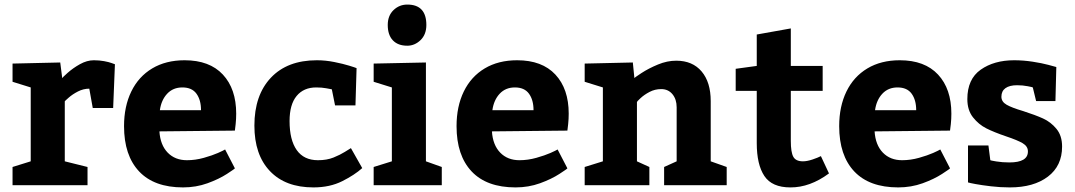

<svg xmlns="http://www.w3.org/2000/svg" viewBox="-20 -815 4729 845"><path d="M393.1 -549.8Q417 -549.8 438 -545.9Q459 -542 470.9 -537.6Q482.9 -533.2 485.8 -532.2L478 -339.8H388.2L373 -424.8Q347.2 -424.8 323 -412.4Q298.8 -399.9 282 -385Q265.1 -370.1 265.1 -369.1V-105L365.2 -80.1V0H35.2V-80.1L115.2 -105V-430.2L35.2 -455.1V-535.2L245.1 -540L253.9 -471.2Q253.9 -473.1 277.3 -494.1Q300.8 -515.1 331.8 -532.5Q362.8 -549.8 393.1 -549.8Z M802.7 -109.9Q839.8 -109.9 877.2 -120.4Q914.6 -130.9 939.2 -141.8Q963.9 -152.8 970.7 -157.2L1013.7 -74.2Q1013.7 -72.3 978.8 -49.6Q943.8 -26.9 893.3 -8.5Q842.8 9.8 785.6 9.8Q658.7 9.8 592.3 -60.5Q525.9 -130.9 525.9 -259.8Q525.9 -346.7 557.9 -412.4Q589.8 -478 649.9 -513.9Q710 -549.8 792.5 -549.8Q902.3 -549.8 960.9 -486.8Q1019.5 -423.8 1019.5 -314.9Q1019.5 -291 1017.1 -268.6Q1014.6 -246.1 1013.7 -240.2L681.6 -236.8Q685.5 -176.8 718 -143.3Q750.5 -109.9 802.7 -109.9ZM683.6 -330.1H864.7Q864.7 -375 844.7 -402.6Q824.7 -430.2 782.7 -430.2Q741.7 -430.2 715.8 -402.6Q689.9 -375 683.6 -330.1Z M1359.4 9.8Q1236.3 9.8 1168 -62Q1099.6 -133.8 1099.6 -262.2Q1099.6 -396 1172.1 -472.9Q1244.6 -549.8 1374.5 -549.8Q1412.6 -549.8 1451.4 -542Q1490.2 -534.2 1516.4 -526.1Q1542.5 -518.1 1549.3 -515.1L1544.4 -351.1H1454.6L1440.4 -421.9Q1435.5 -422.9 1416 -426.5Q1396.5 -430.2 1371.6 -430.2Q1316.4 -430.2 1285.4 -392.6Q1254.4 -355 1254.4 -282.2Q1254.4 -199.2 1285.9 -154.5Q1317.4 -109.9 1379.4 -109.9Q1418.5 -109.9 1448 -121.8Q1477.5 -133.8 1497.6 -146.5Q1517.6 -159.2 1524.4 -163.1L1574.2 -75.2Q1540.5 -44.9 1486.1 -17.6Q1431.6 9.8 1359.4 9.8Z M1772.5 -794.9Q1856.4 -794.9 1856.4 -705.1Q1856.4 -663.1 1830.8 -638.4Q1805.2 -613.8 1772.5 -613.8Q1731.4 -613.8 1709 -637.5Q1686.5 -661.1 1686.5 -705.1Q1686.5 -746.1 1711.9 -770.5Q1737.3 -794.9 1772.5 -794.9ZM1924.3 -80.1V0H1624.5V-80.1L1704.6 -105V-430.2L1624.5 -455.1V-535.2L1854.5 -540V-105Z M2266.1 -109.9Q2303.2 -109.9 2340.6 -120.4Q2377.9 -130.9 2402.6 -141.8Q2427.2 -152.8 2434.1 -157.2L2477.1 -74.2Q2477.1 -72.3 2442.1 -49.6Q2407.2 -26.9 2356.7 -8.5Q2306.2 9.8 2249 9.8Q2122.1 9.8 2055.7 -60.5Q1989.3 -130.9 1989.3 -259.8Q1989.3 -346.7 2021.2 -412.4Q2053.2 -478 2113.3 -513.9Q2173.3 -549.8 2255.9 -549.8Q2365.7 -549.8 2424.3 -486.8Q2482.9 -423.8 2482.9 -314.9Q2482.9 -291 2480.5 -268.6Q2478 -246.1 2477.1 -240.2L2145 -236.8Q2148.9 -176.8 2181.4 -143.3Q2213.9 -109.9 2266.1 -109.9ZM2147 -330.1H2328.1Q2328.1 -375 2308.1 -402.6Q2288.1 -430.2 2246.1 -430.2Q2205.1 -430.2 2179.2 -402.6Q2153.3 -375 2147 -330.1Z M2956.1 -547.9Q3027.8 -547.9 3067.9 -500.5Q3107.9 -453.1 3107.9 -370.1V-105L3178.2 -80.1V0H2902.8V-80.1L2958 -105V-342.8Q2958 -377.9 2939.5 -400.4Q2920.9 -422.9 2890.1 -422.9Q2862.3 -422.9 2838.6 -410.4Q2814.9 -397.9 2799.1 -383.1Q2783.2 -368.2 2783.2 -366.2V-105L2837.9 -80.1V0H2553.2V-80.1L2633.3 -105V-430.2L2553.2 -455.1V-535.2L2765.1 -540L2772 -471.2Q2772 -473.1 2803.5 -493.7Q2835 -514.2 2875.5 -531Q2916 -547.9 2956.1 -547.9Z M3310.5 -185.1V-415H3217.8V-512.2L3310.5 -524.9V-663.1L3460.4 -689.9V-524.9H3600.6V-415H3460.4V-194.8Q3460.4 -145 3471.4 -125Q3482.4 -105 3513.7 -105Q3531.7 -105 3555.7 -113Q3579.6 -121.1 3592.8 -127.9L3628.4 -51.8Q3544.4 10.3 3458.5 9.8Q3377.4 9.8 3344 -40.5Q3310.5 -90.8 3310.5 -185.1Z M3950.2 -109.9Q3987.3 -109.9 4024.7 -120.4Q4062 -130.9 4086.7 -141.8Q4111.3 -152.8 4118.2 -157.2L4161.1 -74.2Q4161.1 -72.3 4126.2 -49.6Q4091.3 -26.9 4040.8 -8.5Q3990.2 9.8 3933.1 9.8Q3806.2 9.8 3739.7 -60.5Q3673.3 -130.9 3673.3 -259.8Q3673.3 -346.7 3705.3 -412.4Q3737.3 -478 3797.4 -513.9Q3857.4 -549.8 3939.9 -549.8Q4049.8 -549.8 4108.4 -486.8Q4167 -423.8 4167 -314.9Q4167 -291 4164.6 -268.6Q4162.1 -246.1 4161.1 -240.2L3829.1 -236.8Q3833 -176.8 3865.5 -143.3Q3897.9 -109.9 3950.2 -109.9ZM3831.1 -330.1H4012.2Q4012.2 -375 3992.2 -402.6Q3972.2 -430.2 3930.2 -430.2Q3889.2 -430.2 3863.3 -402.6Q3837.4 -375 3831.1 -330.1Z M4422.4 -100.1Q4504.4 -100.1 4503.9 -148.9Q4503.9 -170.9 4481 -184.6Q4458 -198.2 4408.2 -214.8Q4355 -232.9 4321 -250Q4287.1 -267.1 4262.2 -298.6Q4237.3 -330.1 4237.3 -378.9Q4237.3 -466.8 4296.1 -508.3Q4355 -549.8 4443.4 -549.8Q4483.4 -549.8 4524.7 -543.5Q4565.9 -537.1 4594 -529.5Q4622.1 -522 4628.9 -520L4625 -370.1H4540L4525.4 -430.2Q4525.4 -431.2 4503.2 -435.5Q4481 -439.9 4456.1 -439.9Q4422.9 -439.9 4405 -427Q4387.2 -414.1 4387.2 -389.2Q4387.2 -367.2 4410.2 -354Q4433.1 -340.8 4482.9 -326.2Q4536.1 -309.1 4570.6 -293.5Q4605 -277.8 4629.6 -247.8Q4654.3 -217.8 4654.3 -169.9Q4654.3 -85 4591.8 -37.6Q4529.3 9.8 4424.3 9.8Q4382.3 9.8 4341.3 4.9Q4300.3 0 4273.7 -4.9Q4247.1 -9.8 4240.2 -12.2V-174.8H4330.1L4338.4 -109.9Q4338.4 -108.9 4364.7 -104.5Q4391.1 -100.1 4422.4 -100.1Z"/></svg>

Font: Kadwa
Style: Regular
Weight: 400
Designer: Sol Matas
Foundry: Sol Matas
Version: Version 1.000;PS 001.000;hotconv 1.0.70;makeotf.lib2.5.58329